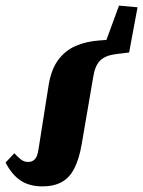

<svg xmlns="http://www.w3.org/2000/svg" viewBox="-20 -648 510 684"><path d="M131 16Q84 16 52.5 -5.5Q21 -27 0 -69L31 -102Q44 -88 55 -79.5Q66 -71 81 -71Q94 -71 103.5 -80Q113 -89 117 -115L153 -343Q162 -400 187 -434Q212 -468 250 -484.5Q288 -501 336 -504L402 -509L350 -481L404 -628L470 -622L440 -461L391 -455Q354 -450 336 -431.5Q318 -413 312 -373L271 -134Q262 -82 245 -48.5Q228 -15 200 0.5Q172 16 131 16Z"/></svg>

Font: Source Serif 4
Style: Bold Italic
Weight: 700
Italic angle: -12°
Designer: Frank Grießhammer
Foundry: Adobe Systems Incorporated
Version: Version 4.004;hotconv 1.0.116;makeotfexe 2.5.65601